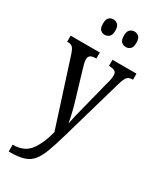

<svg xmlns="http://www.w3.org/2000/svg" viewBox="-242 -819 935 1129"><g transform="rotate(30 225.0 -254.5)"><path d="M28 190Q105 190 143 141Q181 92 204 3L61 -442Q50 -475 39.5 -485Q29 -495 6 -495H3V-536H201V-495H198Q170 -495 160 -485.5Q150 -476 150 -462Q150 -449 154 -432.5Q158 -416 165 -394L213 -233Q228 -184 237 -146Q246 -108 250 -82Q260 -135 279 -205L329 -403Q334 -418 336.5 -432Q339 -446 339 -460Q339 -480 327 -487Q315 -494 290 -495H287V-536H450V-495H448Q433 -495 422.5 -490.5Q412 -486 403.5 -470.5Q395 -455 386 -422L266 -5Q245 68 227 115Q209 162 186 188.5Q163 215 127.5 225.5Q92 236 37 236H28ZM317 -640Q299 -640 286.5 -651.5Q274 -663 274 -692Q274 -722 286.5 -733.5Q299 -745 317 -745Q334 -745 346.5 -733.5Q359 -722 359 -692Q359 -663 346.5 -651.5Q334 -640 317 -640ZM173 -640Q156 -640 144 -651.5Q132 -663 132 -692Q132 -722 144 -733.5Q156 -745 173 -745Q190 -745 203 -733.5Q216 -722 216 -692Q216 -663 203 -651.5Q190 -640 173 -640Z"/></g></svg>

Font: Noto Serif Bengali ExtraCondensed
Style: Regular
Weight: 400
Width: 2
Designer: Juan Bruce, Universal Thirst, Indian Type Foundry and the Monotype Design Team.
Foundry: Monotype Imaging Inc.
Version: Version 2.003; ttfautohint (v1.8.4.7-5d5b)